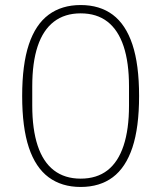

<svg xmlns="http://www.w3.org/2000/svg" viewBox="-20 -730 640 762"><path d="M300 12Q225 12 173 -26.5Q121 -65 94.5 -144.5Q68 -224 68 -349Q68 -474 94.5 -553.5Q121 -633 173 -671.5Q225 -710 300 -710Q376 -710 427.5 -671.5Q479 -633 505.5 -553.5Q532 -474 532 -349Q532 -224 505.5 -144.5Q479 -65 427.5 -26.5Q376 12 300 12ZM300 -21Q364 -21 406.5 -54Q449 -87 470.5 -152Q492 -217 492 -311V-387Q492 -482 470.5 -546.5Q449 -611 406.5 -644Q364 -677 300 -677Q237 -677 194 -644Q151 -611 129.5 -546.5Q108 -482 108 -387V-311Q108 -217 129.5 -152Q151 -87 194 -54Q237 -21 300 -21Z"/></svg>

Font: IBM Plex Sans ExtraLight
Style: Regular
Weight: 250
Designer: Mike Abbink, Paul van der Laan, Pieter van Rosmalen
Foundry: Bold Monday
Version: Version 3.201